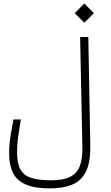

<svg xmlns="http://www.w3.org/2000/svg" viewBox="-20 -903 626 1087"><path d="M262.2 163.6Q175.8 163.6 125.2 141.1Q74.7 118.7 53.2 74.7Q31.7 30.8 31.7 -33.7Q31.7 -87.4 39.8 -134.8Q47.9 -182.1 56.2 -226.6H98.1Q91.8 -184.1 84.2 -137.5Q76.7 -90.8 76.7 -38.6Q76.7 22 95.5 56.2Q114.3 90.3 156.7 104Q199.2 117.7 269 117.7Q337.4 117.7 376.7 98.4Q416 79.1 431.9 36.9Q447.8 -5.4 446.3 -74.7L433.6 -693.4H480L491.2 -81.5Q493.2 13.2 467.3 66.7Q441.4 120.1 389.9 141.8Q338.4 163.6 262.2 163.6ZM457.5 -774.4 403.3 -828.6 457.5 -883.3 511.7 -828.6Z"/></svg>

Font: Cascadia Code NF ExtraLight
Style: Regular
Weight: 200
Monospace: yes
Designer: Aaron Bell
Foundry: Saja Typeworks
Version: Version 2404.023; ttfautohint (v1.8.4)